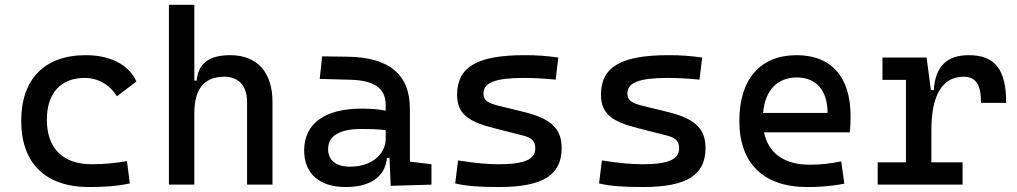

<svg xmlns="http://www.w3.org/2000/svg" viewBox="-20 -752 4142 782"><path d="M342.8 9.8C397 9.8 455.1 6.8 508.8 -4.9L497.1 -95.7C451.2 -87.9 402.8 -83 354.5 -83C236.8 -83 170.9 -146.5 170.9 -264.6C170.9 -373 227.5 -434.6 325.2 -434.6C379.4 -434.6 426.8 -407.2 456.1 -359.9L535.6 -419.9C504.9 -488.3 429.7 -527.3 329.1 -527.3C160.6 -527.3 66.4 -428.7 66.4 -259.8C66.4 -85.9 166.5 9.8 342.8 9.8Z M986.3 0H1089.8V-336.9C1089.8 -458 1027.3 -527.3 918 -527.3C831.1 -527.3 787.1 -493.2 781.2 -423.8H771.5V-732.4H668V0H771.5V-291C771.5 -390.6 812.5 -439.5 893.6 -439.5C952.1 -439.5 986.3 -402.3 986.3 -336.9Z M1571.3 4.9 1737.3 0V-83L1649.4 -93.8V-309.6C1649.4 -446.3 1567.4 -518.6 1396.5 -521L1292 -522.5L1282.2 -430.7L1406.2 -427.2C1502 -424.8 1550.8 -394 1550.8 -325.2V-301.3C1522.5 -307.1 1490.2 -309.6 1453.1 -309.6C1303.7 -309.6 1218.8 -249 1218.8 -139.6C1218.8 -44.4 1280.8 9.8 1388.7 9.8C1484.9 9.8 1548.8 -29.8 1556.2 -109.4H1566.4ZM1550.8 -221.7V-185.5C1550.8 -130.9 1502 -73.2 1405.3 -73.2C1348.6 -73.2 1316.4 -99.1 1316.4 -144.5C1316.4 -198.7 1362.8 -226.6 1451.2 -226.6C1484.9 -226.6 1517.6 -226.6 1550.8 -221.7Z M2010.7 9.8C2190.4 9.8 2267.6 -38.1 2267.6 -149.4C2267.6 -232.4 2218.8 -270.5 2110.4 -296.9L2014.6 -320.3C1970.2 -331.1 1949.2 -340.8 1949.2 -371.1C1949.2 -416 1998 -434.6 2114.3 -434.6C2152.3 -434.6 2190.4 -432.6 2243.2 -427.7L2253.9 -517.6C2208 -524.4 2167 -527.3 2117.2 -527.3C1923.8 -527.3 1841.8 -479.5 1841.8 -366.2C1841.8 -288.1 1888.2 -256.3 1990.2 -230.5L2109.4 -200.2C2143.6 -191.4 2160.2 -178.7 2160.2 -147.5C2160.2 -102.5 2115.2 -83 2010.7 -83C1963.9 -83 1914.1 -87.9 1845.7 -98.6L1834 -4.9C1879.9 5.9 1932.6 9.8 2010.7 9.8Z M2596.7 9.8C2776.4 9.8 2853.5 -38.1 2853.5 -149.4C2853.5 -232.4 2804.7 -270.5 2696.3 -296.9L2600.6 -320.3C2556.2 -331.1 2535.2 -340.8 2535.2 -371.1C2535.2 -416 2584 -434.6 2700.2 -434.6C2738.3 -434.6 2776.4 -432.6 2829.1 -427.7L2839.8 -517.6C2793.9 -524.4 2752.9 -527.3 2703.1 -527.3C2509.8 -527.3 2427.7 -479.5 2427.7 -366.2C2427.7 -288.1 2474.1 -256.3 2576.2 -230.5L2695.3 -200.2C2729.5 -191.4 2746.1 -178.7 2746.1 -147.5C2746.1 -102.5 2701.2 -83 2596.7 -83C2549.8 -83 2500 -87.9 2431.6 -98.6L2419.9 -4.9C2465.8 5.9 2518.6 9.8 2596.7 9.8Z M3267.6 9.8C3306.6 9.8 3357.4 7.8 3418.9 -3.9L3406.2 -94.7C3363.3 -85.9 3322.3 -81.1 3279.3 -81.1C3175.3 -81.1 3109.9 -126.5 3091.8 -212.9H3441.4C3443.4 -233.4 3444.3 -254.9 3444.3 -279.3C3444.3 -440.4 3364.3 -527.3 3224.6 -527.3C3076.2 -527.3 2991.2 -428.7 2991.2 -259.8C2991.2 -85.9 3090.8 9.8 3267.6 9.8ZM3087.9 -292C3096.2 -384.3 3145.5 -436.5 3225.6 -436.5C3303.7 -436.5 3350.6 -384.8 3350.6 -292Z M3773.4 -222.7C3773.4 -361.3 3816.4 -439.5 3904.3 -439.5C3954.1 -439.5 3975.6 -408.2 3975.6 -333H4078.1C4078.1 -469.7 4032.2 -527.3 3925.8 -527.3C3835.9 -527.3 3789.1 -480.5 3783.2 -384.8H3771.5L3753.9 -517.6H3574.2V-426.8H3669.9V-90.8H3554.7V0H3900.4V-90.8H3773.4Z"/></svg>

Font: CaskaydiaCove Nerd Font
Style: Regular
Weight: 400
Designer: Aaron Bell
Foundry: Saja Typeworks
Version: Version 2111.1;Nerd Fonts 2.3.3